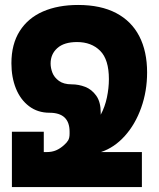

<svg xmlns="http://www.w3.org/2000/svg" viewBox="-20 -754 640 774"><path d="M28 -223H156.5V-141H169Q189.5 -141 206 -148Q222.5 -155 238 -169Q249 -178.5 254.8 -188.2Q260.5 -198 260.5 -214.5V-223Q260.5 -299.5 179.5 -299.5Q132 -299.5 97.2 -325.8Q62.5 -352 44.2 -397.2Q26 -442.5 26 -499Q26 -576 59.5 -628.8Q93 -681.5 153.5 -707.8Q214 -734 295 -734Q386 -734 448 -701.5Q510 -669 541.5 -608Q573 -547 573 -462Q573 -386.5 549.2 -319.8Q525.5 -253 483.2 -206Q441 -159 387 -141H552V0H28ZM269 -414Q297 -414 323.5 -403.8Q350 -393.5 368 -368.2Q386 -343 386 -300.5V-291.5Q403 -323 411 -361Q419 -399 419 -435Q419 -514 383.8 -549.2Q348.5 -584.5 290.5 -584.5Q238.5 -584.5 211.2 -560.2Q184 -536 184 -498Q184 -480 191.2 -461Q198.5 -442 217.5 -428Q236.5 -414 269 -414Z"/></svg>

Font: JuliaMono Black
Style: Regular
Weight: 900
Monospace: yes
Designer: cormullion
Foundry: corm
Version: Version 0.054; ttfautohint (v1.8.4)